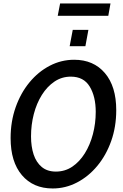

<svg xmlns="http://www.w3.org/2000/svg" viewBox="-20 -1052 695 1086"><path d="M278 14Q168 14 104 -61.2Q40 -136.5 40 -271Q40 -364.5 68.5 -445.2Q97 -526 146.8 -586.2Q196.5 -646.5 261.5 -680.2Q326.5 -714 399.5 -714Q509 -714 573.2 -638.8Q637.5 -563.5 637.5 -429Q637.5 -335 609 -254.5Q580.5 -174 530.5 -113.8Q480.5 -53.5 415.5 -19.8Q350.5 14 278 14ZM296 -81.5Q347.5 -81.5 388.8 -109.2Q430 -137 459.8 -184.8Q489.5 -232.5 505.5 -293.2Q521.5 -354 521.5 -419.5Q521.5 -506 487.5 -562.2Q453.5 -618.5 380.5 -618.5Q329.5 -618.5 288 -590.5Q246.5 -562.5 216.8 -515Q187 -467.5 171.2 -406.8Q155.5 -346 155.5 -280.5Q155.5 -223 170.2 -178.2Q185 -133.5 216.2 -107.5Q247.5 -81.5 296 -81.5ZM374 -790.5 391.5 -883H480L463 -790.5ZM306.5 -962.5 320 -1032.5H605L592.5 -962.5Z"/></svg>

Font: Cabin Condensed Medium
Style: Italic
Weight: 500
Width: 3
Italic angle: -10°
Designer: Pablo Impallari
Foundry: Pablo Impallari. http://www.impallari.com Igino Marini. http://www.ikern.com
Version: Version 3.001; ttfautohint (v1.8.3)